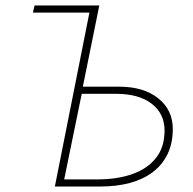

<svg xmlns="http://www.w3.org/2000/svg" viewBox="-20 -680 704 700"><path d="M180 0 306 -634H100L106 -660H342L282 -364H414Q504 -364 557 -321.5Q610 -279 610 -210Q610 -158 591 -118.5Q572 -79 537 -52.5Q502 -26 453.5 -13Q405 0 346 0ZM214 -26H336Q408 -26 463 -45.5Q518 -65 549 -104.5Q580 -144 580 -204Q580 -265 533.5 -301.5Q487 -338 402 -338H278Z"/></svg>

Font: Source Sans 3 VF
Style: Italic
Weight: 200
Italic angle: -11°
Designer: Paul D. Hunt
Foundry: Adobe Systems Incorporated
Version: Version 3.042;hotconv 1.0.118;makeotfexe 2.5.65603